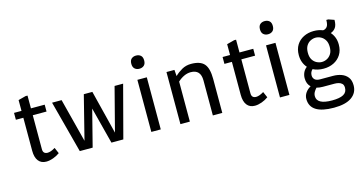

<svg xmlns="http://www.w3.org/2000/svg" viewBox="-96 -1208 3567 1887"><g transform="rotate(-15 1687.0 -264.5)"><path d="M239 15Q187 15 159 -21Q131 -57 131 -124V-460H55V-530H131V-640L207 -660H227V-530H367V-460H227V-114Q227 -66 274 -66Q305 -66 351 -94L377 -34Q347 -12 309.5 1.5Q272 15 239 15Z M582 0 442 -530H539L653 -86L765 -530H852L963 -86L1078 -530H1165L1025 0H904L808 -372L713 0Z M1358 -630Q1330 -630 1311.5 -646.5Q1293 -663 1293 -697Q1293 -732 1311.5 -748Q1330 -764 1358 -764Q1387 -764 1405.5 -748Q1424 -732 1424 -697Q1424 -663 1405.5 -646.5Q1387 -630 1358 -630ZM1310 0V-530H1406V0Z M1606 0V-530H1687L1692 -466Q1723 -497 1765 -521Q1807 -545 1859 -545Q1953 -545 1992.5 -499.5Q2032 -454 2032 -346V0H1936V-356Q1936 -467 1835 -467Q1800 -467 1766 -451Q1732 -435 1702 -407V0Z M2361 15Q2309 15 2281 -21Q2253 -57 2253 -124V-460H2177V-530H2253V-640L2329 -660H2349V-530H2489V-460H2349V-114Q2349 -66 2396 -66Q2427 -66 2473 -94L2499 -34Q2469 -12 2431.5 1.5Q2394 15 2361 15Z M2667 -630Q2639 -630 2620.5 -646.5Q2602 -663 2602 -697Q2602 -732 2620.5 -748Q2639 -764 2667 -764Q2696 -764 2714.5 -748Q2733 -732 2733 -697Q2733 -663 2714.5 -646.5Q2696 -630 2667 -630ZM2619 0V-530H2715V0Z M3107 235Q2865 235 2865 82Q2865 48 2885 19Q2905 -10 2938 -28Q2902 -61 2902 -119Q2902 -149 2914 -176Q2926 -203 2952 -223Q2930 -247 2917.5 -280Q2905 -313 2905 -353Q2905 -414 2931.5 -456.5Q2958 -499 3004 -522Q3050 -545 3108 -545Q3157 -545 3199 -528Q3222 -529 3239 -548Q3256 -567 3256 -618H3276L3334 -598Q3334 -546 3315.5 -519.5Q3297 -493 3265 -482Q3287 -458 3299.5 -425.5Q3312 -393 3312 -353Q3312 -293 3285 -250.5Q3258 -208 3212 -185Q3166 -162 3108 -162Q3047 -162 3000 -186Q2975 -163 2975 -128Q2975 -103 2992 -86.5Q3009 -70 3045 -70H3177Q3223 -70 3262 -56Q3301 -42 3325 -11Q3349 20 3349 72Q3349 148 3287.5 191.5Q3226 235 3107 235ZM3108 -230Q3135 -230 3160.5 -243Q3186 -256 3203 -283Q3220 -310 3220 -353Q3220 -397 3203 -424Q3186 -451 3160.5 -464Q3135 -477 3108 -477Q3082 -477 3056 -464Q3030 -451 3013.5 -424Q2997 -397 2997 -353Q2997 -310 3013.5 -283Q3030 -256 3056 -243Q3082 -230 3108 -230ZM3107 161Q3185 161 3223 140Q3261 119 3261 73Q3261 45 3247 31.5Q3233 18 3213 13Q3193 8 3173 8H3053Q3019 8 2990 0Q2976 15 2964.5 34.5Q2953 54 2953 77Q2953 161 3107 161Z"/></g></svg>

Font: Orienta
Style: Regular
Weight: 400
Designer: Eduardo Rodriguez Tunni
Foundry: Eduardo Rodriguez Tunni
Version: Version 1.002; ttfautohint (v1.8.4.7-5d5b);gftools[0.9.23]